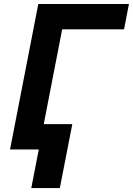

<svg xmlns="http://www.w3.org/2000/svg" viewBox="-20 -749 666 962"><path d="M174.3 0H30.3L171.9 -729H626L601.6 -602.1H291.5L199.2 -127H342.3L279.8 193.4H136.7Z"/></svg>

Font: Hack
Style: Bold Italic
Weight: 700
Italic angle: -11°
Monospace: yes
Designer: Christopher Simpkins
Foundry: Christopher Simpkins
Version: Version 2.017; ttfautohint (v1.4.1) -l 4 -r 80 -G 350 -x 0 -